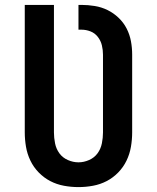

<svg xmlns="http://www.w3.org/2000/svg" viewBox="-20 -755 640 783"><path d="M300 8Q270 8 240.5 2.5Q211 -3 185 -16.5Q159 -30 138 -51.5Q117 -73 104 -100Q91 -127 86 -156.5Q81 -186 81 -215V-735H200V-215Q200 -193 204.5 -170.5Q209 -148 222 -130Q235 -112 256.5 -102.5Q278 -93 300 -93Q322 -93 343.5 -102.5Q365 -112 378 -130Q391 -148 395.5 -170.5Q400 -193 400 -215V-532Q400 -551 395.5 -570Q391 -589 379 -604.5Q367 -620 349 -627Q331 -634 312 -634H300V-735H312Q339 -735 366.5 -730.5Q394 -726 418.5 -714Q443 -702 463.5 -682.5Q484 -663 496.5 -638.5Q509 -614 514 -587Q519 -560 519 -532V-215Q519 -186 514 -156.5Q509 -127 496 -100Q483 -73 462 -51.5Q441 -30 415 -16.5Q389 -3 359.5 2.5Q330 8 300 8Z"/></svg>

Font: R Plex Mono
Style: Bold
Weight: 700
Monospace: yes
Designer: Belleve Invis
Foundry: Belleve Invis
Version: Version 31.8.0